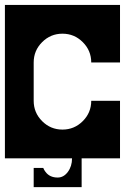

<svg xmlns="http://www.w3.org/2000/svg" viewBox="-20 -645 567 782"><path d="M273.4 0H0V-625H468.8V-390.6H351.6Q351.6 -439 317.1 -473.4Q282.7 -507.8 234.4 -507.8Q186 -507.8 151.6 -473.4Q117.2 -439 117.2 -390.6V-234.4Q117.2 -186 151.6 -151.6Q186 -117.2 234.4 -117.2Q282.7 -117.2 317.1 -151.6Q351.6 -186 351.6 -234.4H468.8V0H312.5V117.2H117.2V39.1H156.2Q159.7 47.9 165.5 55.2Q182.6 78.1 214.8 78.1Q239.3 78.1 256.3 55.2Q273.4 32.2 273.4 0Z"/></svg>

Font: Leporid
Style: Regular
Weight: 400
Designer: GGBotNet
Foundry: GGBotNet
Version: 1.00